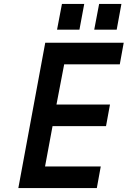

<svg xmlns="http://www.w3.org/2000/svg" viewBox="-20 -956 649 976"><path d="M73.2 0 210 -738.8H608.9L588.9 -628.9H306.2L267.1 -424.8H539.1L519 -314.9H247.1L209 -109.9H492.2L472.2 0ZM270 -805.2 294.9 -936H408.2L383.8 -805.2ZM459 -805.2 483.9 -936H597.2L573.2 -805.2Z"/></svg>

Font: Involve SemiBold Oblique
Style: Italic
Weight: 600
Italic angle: -10.5°
Designer: Stefan Peev
Foundry: Context Ltd.
Version: Version 1.001